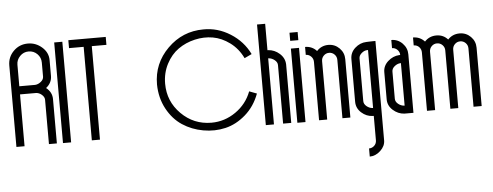

<svg xmlns="http://www.w3.org/2000/svg" viewBox="-48 -618 2414 941"><g transform="rotate(-5 1159.5 -148.0)"><path d="M175 -329V-398Q175 -423 157.5 -440.5Q140 -458 115 -458Q90 -458 72.5 -440Q55 -422 55 -398V-292H133Q148 -293 161.5 -304Q175 -315 175 -329ZM115 -497Q154 -497 184 -470.5Q214 -444 214 -407V-329Q214 -295 185 -272Q214 -249 214 -215V3H175V-215Q175 -229 161.5 -240.5Q148 -252 132 -252H55V3H15V-398Q15 -439 44 -468Q73 -497 115 -497Z M244 4V-491H284V4Z M314 -457V-496H498V-457H426V3H386V-457Z M978 -32Q1043 -32 1097.5 -70Q1152 -108 1175 -169L1212 -155Q1189 -93 1143 -53Q1097 -13 1044 -0.5Q991 12 934.5 2Q878 -8 832.5 -38Q787 -68 758 -121.5Q729 -175 728 -242Q728 -345 801.5 -418Q875 -491 978 -491Q1048 -492 1110 -453Q1172 -414 1203 -350L1167 -333Q1144 -381 1104 -410.5Q1064 -440 1020.5 -447.5Q977 -455 931.5 -444.5Q886 -434 850 -408.5Q814 -383 791 -339Q768 -295 768 -242Q768 -155 829.5 -93.5Q891 -32 978 -32Z M1286 -362Q1317 -360 1341.5 -338Q1366 -316 1367 -285V3H1327V-285Q1327 -299 1313.5 -310Q1300 -321 1284 -322H1282V3H1242V-492H1282V-362Z M1397 -398V-438H1437V-398ZM1397 5V-360H1437V5Z M1581 -362Q1613 -362 1635.5 -339.5Q1658 -317 1658 -285V2H1619V-285Q1619 -301 1608 -312Q1597 -323 1581.5 -323Q1566 -323 1555 -312Q1544 -301 1544 -285V2H1504V-285Q1504 -301 1493 -312Q1482 -323 1467 -323V-362Q1501 -362 1524 -337Q1547 -362 1581 -362Z M1773 -35V-320H1770Q1755 -320 1741.5 -308.5Q1728 -297 1728 -283V-73Q1728 -58 1741.5 -47Q1755 -36 1770 -35ZM1768 -360Q1769 -360 1780 -360.5Q1791 -361 1802 -361Q1813 -361 1813 -361V128Q1813 156 1789 178.5Q1765 201 1736 201V161Q1751 161 1762 150.5Q1773 140 1773 124V4H1768Q1737 3 1712.5 -19Q1688 -41 1688 -73V-283Q1688 -315 1712.5 -337Q1737 -359 1768 -360Z M1883 -71Q1883 -56 1896.5 -45Q1910 -34 1926 -33H1928V-242H1925Q1910 -241 1896.5 -230Q1883 -219 1883 -204ZM1968 -282V6H1923Q1892 4 1867.5 -18Q1843 -40 1843 -71V-205Q1843 -236 1867.5 -258Q1892 -280 1923 -282H1928Q1928 -297 1917 -308Q1906 -319 1891 -319V-359Q1923 -359 1945.5 -336Q1968 -313 1968 -282Z M2227 -362Q2259 -362 2281.5 -339.5Q2304 -317 2304 -285V2H2264V-285Q2264 -301 2253 -312Q2242 -323 2226.5 -323Q2211 -323 2200 -312Q2189 -301 2189 -285V2H2150V-285Q2150 -301 2139 -312Q2128 -323 2112.5 -323Q2097 -323 2086 -312Q2075 -301 2075 -285V2H2035V-285Q2035 -301 2024.5 -312Q2014 -323 1998 -323V-362Q2032 -362 2055 -337Q2078 -362 2112.5 -362Q2147 -362 2169 -337Q2192 -362 2227 -362Z"/></g></svg>

Font: RIT Chingam
Style: Regular
Weight: 400
Version: Version 1.2.1